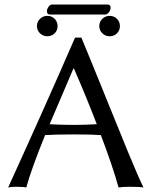

<svg xmlns="http://www.w3.org/2000/svg" viewBox="-20 -824 669 847"><path d="M156.5 -677Q143 -690 143 -709Q143 -728 156.5 -741Q170 -754 189 -754Q208 -754 221 -741Q234 -728 234 -709Q234 -690 221 -677Q208 -664 189 -664Q170 -664 156.5 -677ZM431.5 -677Q418 -690 418 -709Q418 -728 431.5 -741Q445 -754 464 -754Q483 -754 496 -741Q509 -728 509 -709Q509 -690 496 -677Q483 -664 464 -664Q445 -664 431.5 -677ZM407 -276Q361 -396 306 -522H304L199 -276Q252 -273 303 -273Q352 -273 407 -276ZM179 -228Q118 -78 96 3Q84 0 51 0Q28 0 16 3Q186 -370 311 -658H339Q373 -577 435.5 -422Q498 -267 544.5 -154Q591 -41 613 3Q596 0 553 0Q520 0 503 3Q479 -85 425 -228Q387 -231 308 -231Q219 -231 179 -228ZM444 -760H200Q187 -760 187 -775Q187 -784 194 -794Q201 -804 209 -804H454Q468 -804 468 -790Q468 -780 460.5 -770Q453 -760 444 -760Z"/></svg>

Font: Libertinus Sans
Style: Regular
Weight: 400
Designer: Philipp H. Poll
Foundry: Khaled Hosny
Version: Version 6.1